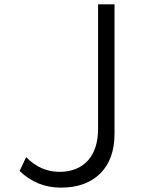

<svg xmlns="http://www.w3.org/2000/svg" viewBox="-20 -845 672 881"><path d="M259.5 16C337 16 397 -6 440.5 -49.5C484 -93 505.5 -154 505.5 -232V-825H430V-255C430 -192 414.5 -143 383.5 -108.5C352 -74 308.5 -56.5 252.5 -56.5C195 -56.5 144 -79 100 -124L70 -60.5C123 -9.5 186 16 259.5 16Z"/></svg>

Font: Spartan
Style: Regular
Weight: 400
Designer: Matt Bailey, Mirko Velimirovic
Foundry: Matt Bailey
Version: Version 1.003